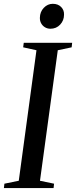

<svg xmlns="http://www.w3.org/2000/svg" viewBox="-32 -962 389 982"><path d="M-12 0 -9.5 -22.5 64 -37.5 154.5 -705 86.5 -720 89.5 -743H337L334.5 -720L263.5 -705L172.5 -37.5L244.5 -22.5L242 0ZM226 -815Q210.5 -815 198 -822.5Q185.5 -830 178.5 -842.8Q171.5 -855.5 172 -871.5Q172.5 -901.5 192 -922Q211.5 -942.5 238 -942.5Q265 -942.5 280.8 -926.2Q296.5 -910 295.5 -887Q295.5 -857.5 275.8 -836.2Q256 -815 226 -815Z"/></svg>

Font: Merriweather 120pt
Style: Italic
Weight: 400
Italic angle: -7.8°
Version: Version 2.101